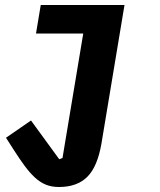

<svg xmlns="http://www.w3.org/2000/svg" viewBox="-20 -536 640 768"><path d="M216 212Q186 212 163 202.5Q140 193 119.5 174Q99 155 79 128Q59 101 36 65L4 15L104 -54L217 101L230 96L313 -402H124L143 -516H478L386 37Q370 131 329 171.5Q288 212 216 212Z"/></svg>

Font: IBM Plex Mono
Style: Bold Italic
Weight: 700
Italic angle: -9°
Monospace: yes
Designer: Mike Abbink, Paul van der Laan, Pieter van Rosmalen
Foundry: Bold Monday
Version: Version 2.3